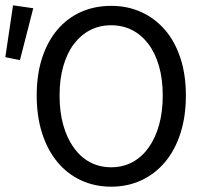

<svg xmlns="http://www.w3.org/2000/svg" viewBox="-39 -690 770 722"><path d="M379 12Q317 12 265.5 -12Q214 -36 177 -80.5Q140 -125 119.5 -188.5Q99 -252 99 -331Q99 -410 119.5 -472.5Q140 -535 177 -578.5Q214 -622 265.5 -645Q317 -668 379 -668Q441 -668 492.5 -644.5Q544 -621 581.5 -577.5Q619 -534 639.5 -471.5Q660 -409 660 -331Q660 -252 639.5 -188.5Q619 -125 581.5 -80.5Q544 -36 492.5 -12Q441 12 379 12ZM379 -61Q423 -61 458.5 -80Q494 -99 519.5 -134.5Q545 -170 559 -219.5Q573 -269 573 -331Q573 -392 559 -441Q545 -490 519.5 -524Q494 -558 458.5 -576.5Q423 -595 379 -595Q335 -595 299.5 -576.5Q264 -558 238.5 -524Q213 -490 199 -441Q185 -392 185 -331Q185 -269 199 -219.5Q213 -170 238.5 -134.5Q264 -99 299.5 -80Q335 -61 379 -61ZM-19 -475 10 -670 86 -659 36 -464Z"/></svg>

Font: Processing Sans Pro
Style: Regular
Weight: 400
Designer: Paul D. Hunt
Foundry: Adobe Systems Incorporated
Version: Version 2.020;PS 2.000;hotconv 1.0.86;makeotf.lib2.5.63406